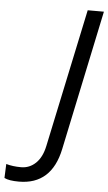

<svg xmlns="http://www.w3.org/2000/svg" viewBox="-216 -753 552 980"><g transform="rotate(5 60.0 -263.0)"><path d="M-81.1 188Q-132.3 188 -155.8 175.8L-152.8 104Q-119.1 113.8 -76.2 113.8Q-33.2 113.8 -1.2 83.3Q30.8 52.7 43 -5.9L192.9 -713.9H275.9L125 2.9Q86.4 188 -81.1 188Z"/></g></svg>

Font: OpenSans-Italic
Style: Italic
Weight: 400
Italic angle: -12°
Foundry: Ascender Corporation
Version: Version 1.10